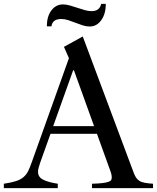

<svg xmlns="http://www.w3.org/2000/svg" viewBox="-44 -980 817 1000"><path d="M461 -283 527 -100C531.7 -88 534.7 -78.8 536 -72.5C537.3 -66.2 538 -60.7 538 -56C538 -50.7 537 -46.2 535 -42.5C533 -38.8 528.3 -35.7 521 -33C513.7 -30.3 503.2 -28.2 489.5 -26.5C475.8 -24.8 457.7 -23.7 435 -23V0H753V-23C735.7 -24.3 721.3 -26 710 -28C698.7 -30 689.3 -33.3 682 -38C674.7 -42.7 668.7 -48.7 664 -56C659.3 -63.3 655 -72.7 651 -84L387 -790L289 -736L315 -677L121 -134C115 -116.7 109 -101.8 103 -89.5C97 -77.2 89 -66.7 79 -58C69 -49.3 56 -42.3 40 -37C24 -31.7 2.7 -27 -24 -23V0H257V-23C223 -28.3 197.3 -35.5 180 -44.5C162.7 -53.5 154 -67 154 -85C154 -95.7 157.7 -111.3 165 -132L219 -283ZM337 -614H341L446 -323H233ZM200 -843H224C227.3 -868.3 244.3 -881 275 -881C287 -881 299.2 -879 311.5 -875C323.8 -871 336.3 -866.5 349 -861.5C361.7 -856.5 374.2 -852 386.5 -848C398.8 -844 411 -842 423 -842C447.7 -842 467.8 -853 483.5 -875C499.2 -897 507 -925.3 507 -960H483C477.7 -934.7 461 -922 433 -922C421.7 -922 409.7 -923.8 397 -927.5C384.3 -931.2 371.5 -935.2 358.5 -939.5C345.5 -943.8 332.7 -947.8 320 -951.5C307.3 -955.2 295.3 -957 284 -957C259.3 -957 239.2 -946.5 223.5 -925.5C207.8 -904.5 200 -877 200 -843Z"/></svg>

Font: Libre Caslon Text
Style: Regular
Weight: 400
Designer: Pablo Impallari, Rodrigo Fuenzalida
Foundry: Pablo Impallari, Rodrigo Fuenzalida
Version: Version 1.000; ttfautohint (v0.93) -l 8 -r 50 -G 200 -x 14 -